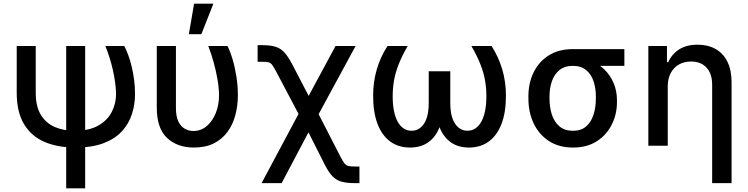

<svg xmlns="http://www.w3.org/2000/svg" viewBox="-20 -797 4091 1050"><path d="M71.4 -545.5H175.4V-289.4Q175.4 -213.1 204.4 -167.4Q233.3 -121.8 281.6 -101.7Q329.9 -81.7 387.4 -81.7Q468 -81.7 518.1 -110.6Q568.2 -139.6 591.4 -185.5Q614.7 -231.5 614.7 -282.7Q614 -314.3 609.4 -348Q604.8 -381.7 596.9 -415.8Q589.1 -449.9 578.7 -483Q568.2 -516 556.1 -545.5H659.8Q671.2 -523.4 681.8 -494.5Q692.5 -465.6 700.6 -431.3Q708.8 -397 713.6 -359.6Q718.4 -322.1 718.4 -282.7Q718.4 -225.1 701.3 -172.6Q684.3 -120 646.5 -78.8Q608.7 -37.6 546 -13.8Q483.3 9.9 392 9.9Q294.4 9.9 222.3 -21.5Q150.2 -52.9 110.8 -119.1Q71.4 -185.4 71.4 -290.1ZM342 -545.5H445.7V233H342Z M837.4 -545.5H942.1V-207.4Q942.1 -160.2 955.6 -132.5Q969.1 -104.8 990.9 -92.7Q1012.8 -80.6 1037.3 -80.6Q1079.2 -80.6 1110.8 -107.6Q1142.4 -134.6 1160.2 -179.2Q1177.9 -223.7 1177.9 -277Q1177.2 -318.5 1169 -365.2Q1160.9 -411.9 1147.7 -458.5Q1134.6 -505 1119 -545.5H1224.1Q1239.3 -515.6 1252.3 -471.4Q1265.3 -427.2 1273.1 -376.6Q1280.9 -326 1280.9 -277Q1280.9 -219.8 1267.2 -168Q1253.6 -116.1 1224.4 -76.2Q1195.3 -36.2 1149.7 -13.1Q1104 9.9 1040.8 9.9Q949.9 9.9 893.6 -42.6Q837.4 -95.2 837.4 -208.8ZM1012.8 -610.1 1041.5 -777H1147L1081.3 -610.1Z M1410.5 204.5 1645.6 -235.8H1690L1843.4 62.9Q1855.5 86.6 1864.5 97.3Q1873.6 108 1886 110.8Q1898.4 113.6 1921.2 113.6H1945.7V204.5H1921.2Q1877.1 204.5 1848.4 196.7Q1819.6 188.9 1798.8 167.6Q1778.1 146.3 1757.1 105.5L1666.9 -73.2L1520.2 204.5ZM1635.7 -130.3 1491.5 -403.4Q1477.3 -430 1468.6 -441.8Q1459.9 -453.5 1448.3 -456.3Q1436.8 -459.2 1413.4 -459.2H1388.8V-550.1H1413.4Q1457.4 -550.1 1485.6 -541.7Q1513.8 -533.4 1534.6 -510.8Q1555.4 -488.3 1577.8 -446L1668 -272.7L1815 -545.5H1924.7L1699.6 -130.3Z M2099.1 -545.5H2209.5Q2176.8 -488.6 2159.1 -442.5Q2141.3 -396.3 2134.4 -354.8Q2127.5 -313.2 2127.5 -270.2Q2127.5 -181.5 2154.8 -131.7Q2182.2 -82 2230.8 -82Q2273.4 -82 2299 -120.9Q2324.6 -159.8 2324.6 -234V-407.3H2405.9V-239Q2405.9 -160.9 2385.1 -105.1Q2364.3 -49.4 2323.3 -19.7Q2282.3 9.9 2222.3 9.9Q2159.1 9.9 2113.8 -23.3Q2068.5 -56.5 2044.4 -120Q2020.2 -183.6 2020.6 -274.9Q2020.6 -349.1 2040.3 -416.9Q2060 -484.7 2099.1 -545.5ZM2557.9 -545.5H2668.3Q2707 -484.7 2726.9 -416.9Q2746.8 -349.1 2746.8 -274.9Q2747.2 -183.6 2722.8 -120Q2698.5 -56.5 2653.2 -23.3Q2608 9.9 2544.7 9.9Q2485.1 9.9 2444.1 -19.7Q2403.1 -49.4 2382.3 -105.1Q2361.5 -160.9 2361.5 -239V-407.3H2442.5V-234Q2442.5 -159.8 2468.4 -120.9Q2494.3 -82 2536.6 -82Q2568.9 -82 2592 -104.4Q2615.1 -126.8 2627.5 -168.9Q2639.9 -210.9 2639.9 -270.2Q2639.9 -313.2 2633 -354.8Q2626.1 -396.3 2608.3 -442.5Q2590.6 -488.6 2557.9 -545.5Z M2869.7 -258.5V-269.9Q2869.7 -343 2898.4 -401.6Q2927.2 -460.2 2981.5 -494.3Q3035.9 -528.4 3112.6 -528.4Q3126.8 -525.2 3139 -513.7Q3151.3 -502.1 3167.6 -488.5Q3183.9 -474.8 3210.2 -465.2Q3252.1 -448.9 3284.6 -417.6Q3317.1 -386.4 3335.6 -343.2Q3354 -300.1 3354 -248.6V-238.6Q3354 -172.6 3325.8 -115.9Q3297.6 -59.3 3244 -24.7Q3190.3 9.9 3114 9.9Q3036.6 9.9 2982.1 -25.6Q2927.6 -61.1 2898.6 -121.8Q2869.7 -182.5 2869.7 -258.5ZM2985.1 -269.9V-258.5Q2985.1 -210.6 2998 -170.5Q3011 -130.3 3039.4 -106Q3067.8 -81.7 3114 -81.7Q3158.4 -81.7 3185.9 -106Q3213.4 -130.3 3226 -170.5Q3238.6 -210.6 3238.6 -258.5V-269.9Q3238.6 -314.6 3226 -352.6Q3213.4 -390.6 3185.5 -413.7Q3157.7 -436.8 3112.6 -436.8Q3067.5 -436.8 3039.4 -413.7Q3011.4 -390.6 2998.2 -352.6Q2985.1 -314.6 2985.1 -269.9ZM3394.5 -528.4V-436.8H3112.6V-528.4Z M3631.7 -323.9V0H3525.6V-545.5H3627.5V-456.7H3634.2Q3653.4 -500.4 3693.5 -526.5Q3733.7 -552.6 3795.1 -552.6Q3851.2 -552.6 3892.9 -529.3Q3934.7 -506 3957.7 -460.2Q3980.8 -414.4 3980.8 -346.9V204.5H3874.6V-334.2Q3874.6 -393.5 3843.9 -427Q3813.2 -460.6 3758.9 -460.6Q3722.3 -460.6 3693.5 -444.6Q3664.8 -428.6 3648.3 -397.9Q3631.7 -367.2 3631.7 -323.9Z"/></svg>

Font: InterMG Medium
Style: Regular
Weight: 500
Designer: Rasmus Andersson
Foundry: rsms
Version: Version 3.019;December 26, 2023;FontCreator 15.0.0.2955 64-b